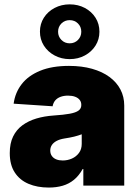

<svg xmlns="http://www.w3.org/2000/svg" viewBox="-20 -844 632 873"><path d="M201.7 8.8Q149.4 8.8 109.4 -8.3Q69.3 -25.4 46.9 -60.1Q24.4 -94.7 24.4 -147.9Q24.4 -192.4 39.6 -223.4Q54.7 -254.4 82 -274.4Q109.4 -294.4 145.5 -305.2Q181.6 -315.9 224.1 -318.8Q269.5 -321.8 297.1 -326.9Q324.7 -332 337.2 -341.3Q349.6 -350.6 349.6 -365.7V-367.7Q349.6 -380.9 342 -390.1Q334.5 -399.4 321 -404.3Q307.6 -409.2 289.1 -409.2Q270.5 -409.2 255.6 -403.8Q240.7 -398.4 231.4 -387.7Q222.2 -377 219.2 -360.8L42 -372.6Q48.8 -422.9 78.6 -461.4Q108.4 -500 162.4 -522.2Q216.3 -544.4 293.5 -544.4Q352.1 -544.4 398.7 -531.2Q445.3 -518.1 478 -493.9Q510.7 -469.7 527.8 -436.8Q544.9 -403.8 544.9 -364.3V0H358.9V-75.7H356Q338.9 -44.9 316.2 -26.4Q293.5 -7.8 264.9 0.5Q236.3 8.8 201.7 8.8ZM265.1 -114.3Q287.1 -114.3 306.9 -123Q326.7 -131.8 339.1 -148.7Q351.6 -165.5 351.6 -189.9V-233.4Q343.8 -230.5 335.2 -227.8Q326.7 -225.1 316.9 -222.7Q307.1 -220.2 296.4 -218.3Q285.6 -216.3 273.4 -214.4Q251.5 -210.9 237.1 -203.1Q222.7 -195.3 215.6 -184.3Q208.5 -173.3 208.5 -159.7Q208.5 -145 215.8 -134.8Q223.1 -124.5 235.8 -119.4Q248.5 -114.3 265.1 -114.3ZM296.9 -575.2Q259.3 -575.2 228.3 -591.8Q197.3 -608.4 179.4 -636.7Q161.6 -665 161.6 -700.2Q161.6 -735.4 179.4 -763.4Q197.3 -791.5 228.3 -807.9Q259.3 -824.2 296.9 -824.2Q335 -824.2 365.7 -807.9Q396.5 -791.5 414.3 -763.4Q432.1 -735.4 432.1 -699.7Q432.1 -665 414.3 -636.7Q396.5 -608.4 365.7 -591.8Q335 -575.2 296.9 -575.2ZM296.9 -647Q319.3 -647 334.5 -662.4Q349.6 -677.7 349.6 -699.7Q349.6 -722.2 334.5 -737.3Q319.3 -752.4 296.9 -752.4Q274.4 -752.4 259.3 -737.3Q244.1 -722.2 244.1 -699.7Q244.1 -677.7 259.3 -662.4Q274.4 -647 296.9 -647Z"/></svg>

Font: Inter 20pt Black
Style: Regular
Weight: 900
Version: Version 4.001;git-66647c0bb